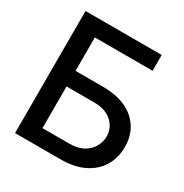

<svg xmlns="http://www.w3.org/2000/svg" viewBox="-168 -859 948 991"><g transform="rotate(30 305.5 -364.0)"><path d="M58.6 0V-727.5H512.7V-633.3H168.5V-434.1H331.1Q452.1 -434.1 518.8 -376Q585.4 -317.9 585.9 -220.7Q585.4 -155.3 555.4 -105.7Q525.4 -56.2 468.5 -28.1Q411.6 0 331.1 0ZM168.5 -92.8H331.1Q377.9 -92.8 410.6 -110.8Q443.4 -128.9 460.2 -158.7Q477.1 -188.5 477.1 -221.7Q477.1 -271 439.2 -306.2Q401.4 -341.3 331.1 -341.3H168.5Z"/></g></svg>

Font: Inter Tight Medium
Style: Regular
Weight: 500
Designer: Rasmus Andersson
Foundry: rsms
Version: Version 3.004; ttfautohint (v1.8.4.7-5d5b)